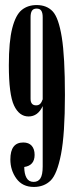

<svg xmlns="http://www.w3.org/2000/svg" viewBox="-20 -730 297 760"><path d="M237 -354Q237 -199 221.5 -119.5Q206 -40 180 -15Q154 10 114 10Q69 10 45 -23Q21 -56 21 -99Q21 -166 72 -166Q94 -166 105.5 -153Q117 -140 117 -117Q117 -75 76 -69Q76 -42 85 -26Q94 -10 113 -10Q131 -10 140 -24Q149 -38 149 -71V-310Q130 -269 93 -269Q56 -269 35.5 -312.5Q15 -356 15 -472Q15 -566 28.5 -618.5Q42 -671 66 -690.5Q90 -710 125 -710Q165 -710 188.5 -685Q212 -660 224.5 -583Q237 -506 237 -354ZM149 -337V-662Q149 -679 143.5 -687.5Q138 -696 125 -696Q112 -696 106.5 -687.5Q101 -679 101 -662V-339Q101 -313 123 -313Q133 -313 139 -319Q145 -325 149 -337Z"/></svg>

Font: FFF_Magyar-Nemzet Bold
Style: Regular
Weight: 700
Width: 2
Designer: bBox Type GmbH
Foundry: bBox Type GmbH
Version: Version 0.004